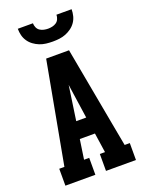

<svg xmlns="http://www.w3.org/2000/svg" viewBox="-174 -1037 848 1120"><g transform="rotate(-20 250.0 -477.5)"><path d="M31 0V-105H63L179 -735H321L411 -245L437 -105H469V0H283V-105H315L297 -227H203L185 -105H217V0ZM219 -332H281L258 -490Q256 -504 254 -518Q252 -532 250 -546Q248 -532 246 -518Q244 -504 242 -490ZM250 -815Q229 -815 208.5 -817.5Q188 -820 169 -827.5Q150 -835 133 -847.5Q116 -860 104.5 -877Q93 -894 88 -914Q83 -934 83 -955H177Q177 -942 182.5 -929Q188 -916 199 -908.5Q210 -901 223.5 -898Q237 -895 250 -895Q263 -895 276.5 -898Q290 -901 301 -908.5Q312 -916 317.5 -929Q323 -942 323 -955H417Q417 -934 412 -914Q407 -894 395.5 -877Q384 -860 367 -847.5Q350 -835 331 -827.5Q312 -820 291.5 -817.5Q271 -815 250 -815Z"/></g></svg>

Font: Iosevka Slab Extrabold
Style: Regular
Weight: 800
Monospace: yes
Designer: Belleve Invis
Foundry: Belleve Invis
Version: Version 11.1.1; ttfautohint (v1.8.3)